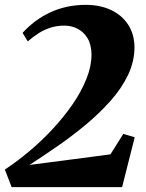

<svg xmlns="http://www.w3.org/2000/svg" viewBox="-25 -771 602 791"><path d="M23 0 -5 -72.5Q44.5 -105 95.5 -147.8Q146.5 -190.5 192.5 -240Q238.5 -289.5 274.5 -342Q310.5 -394.5 331.2 -446.5Q352 -498.5 352 -546Q351.5 -587 335.8 -613.2Q320 -639.5 294.8 -652.5Q269.5 -665.5 240 -665.5Q210 -665.5 183.8 -657.2Q157.5 -649 134.2 -634.2Q111 -619.5 89.5 -600.5L68 -635.5Q91 -661 118.8 -682Q146.5 -703 178.8 -718.5Q211 -734 248.5 -742.5Q286 -751 328 -751Q388 -751 433 -729.5Q478 -708 503.2 -669Q528.5 -630 529 -577Q529 -518 502.8 -462.8Q476.5 -407.5 431.2 -356.5Q386 -305.5 329.8 -258.5Q273.5 -211.5 213.2 -169.8Q153 -128 96.5 -91.5L430 -135L483 -219.5L530 -205.5L478 0Z"/></svg>

Font: Merriweather 96pt Black
Style: Italic
Weight: 900
Italic angle: -7.8°
Version: Version 2.101